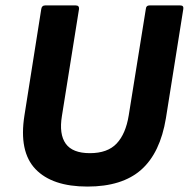

<svg xmlns="http://www.w3.org/2000/svg" viewBox="-20 -675 695 707"><path d="M302 12Q172 12 110.5 -52.5Q49 -117 70 -250L132 -642Q134 -655 146 -655H259Q272 -655 271 -642L208 -248Q197 -181 222 -146Q247 -111 311 -111Q376 -111 409.5 -146.5Q443 -182 454 -250L517 -642Q518 -655 530 -655H644Q657 -655 655 -642L591 -240Q570 -112 500 -50Q430 12 302 12Z"/></svg>

Font: Sofia Sans ExtraBold
Style: Italic
Weight: 800
Italic angle: -9°
Designer: Botio Nikoltchev, Ani Petrova
Foundry: lettersoup
Version: Version 4.100; ttfautohint (v1.8.4.7-5d5b)